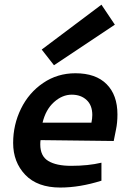

<svg xmlns="http://www.w3.org/2000/svg" viewBox="-20 -808 570 840"><path d="M37.5 0ZM37.5 -182.5Q37.5 -98.8 90.6 -43.1Q143.8 12.5 243.8 12.5Q328.8 12.5 423.8 -17.5V-96.2Q366.2 -82.5 291.2 -82.5Q226.2 -82.5 191.2 -103.8Q156.2 -125 156.2 -176.2Q156.2 -188.8 157.5 -195L477.5 -191.2L487.5 -241.2Q493.8 -271.2 493.8 -307.5Q493.8 -392.5 446.2 -440Q398.8 -487.5 310 -487.5Q231.2 -487.5 168.8 -445Q106.2 -402.5 71.9 -332.5Q37.5 -262.5 37.5 -182.5ZM383.8 -305Q383.8 -290 380 -271.2H166.2Q180 -328.8 216.2 -361.2Q252.5 -393.8 293.8 -393.8Q333.8 -393.8 358.8 -370.6Q383.8 -347.5 383.8 -305ZM216.2 -522.5 482.5 -700 423.8 -787.5 162.5 -591.2Z"/></svg>

Font: Cambay
Style: Bold Italic
Weight: 700
Italic angle: -11°
Designer: Pooja Saxena
Foundry: Pooja Saxena
Version: Version 1.006;PS 001.006;hotconv 1.0.70;makeotf.lib2.5.58329